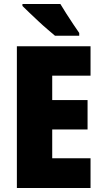

<svg xmlns="http://www.w3.org/2000/svg" viewBox="-20 -947 518 967"><path d="M436 0H65V-714H436V-566H243V-443H421V-295H243V-150H436ZM284 -927Q296 -907 314 -878.5Q332 -850 350 -823.5Q368 -797 379 -781V-767H257Q243 -779 220 -798.5Q197 -818 172.5 -841Q148 -864 127 -884Q106 -904 93 -917V-927Z"/></svg>

Font: Noto Sans Bengali Condensed Black
Style: Regular
Weight: 900
Width: 3
Designer: Joana Ranito - Universal Thirst; Jelle Bosma - Monotype Design Team
Foundry: Universal Thirst ehf.
Version: Version 3.000; ttfautohint (v1.8.4.7-5d5b)